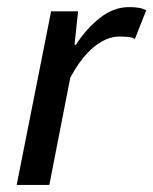

<svg xmlns="http://www.w3.org/2000/svg" viewBox="-20 -521 432 541"><path d="M27 0 124 -489H200L190 -395H194Q223 -440 261.5 -470.5Q300 -501 344 -501Q359 -501 371 -499Q383 -497 392 -492L360 -411Q352 -416 340.5 -417Q329 -418 316 -418Q281 -418 245 -389Q209 -360 178 -302L119 0Z"/></svg>

Font: Source Sans 3 Medium
Style: Italic
Weight: 500
Italic angle: -11°
Designer: Paul D. Hunt
Foundry: Adobe
Version: Version 3.052;hotconv 1.1.0;makeotfexe 2.6.0